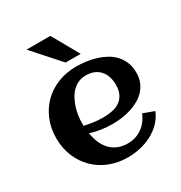

<svg xmlns="http://www.w3.org/2000/svg" viewBox="-187 -933 1020 1080"><g transform="rotate(-30 323.0 -393.5)"><path d="M204.6 -267.6Q234.9 -260.7 265.1 -256.8Q295.4 -252.9 326.2 -252.9Q358.4 -252.9 386 -259Q413.6 -265.1 433.8 -279.5Q454.1 -293.9 465.8 -317.9Q477.5 -341.8 477.5 -377.4Q477.5 -406.2 469.7 -430.2Q461.9 -454.1 446.5 -471.2Q431.2 -488.3 408.7 -497.8Q386.2 -507.3 356.4 -507.3Q328.6 -507.3 306.4 -497.1Q284.2 -486.8 267.3 -469.5Q250.5 -452.1 238.5 -429.2Q226.6 -406.2 218.8 -381.3Q210.9 -356.4 207.5 -331.1Q204.1 -305.7 204.1 -283.2Q204.1 -279.3 204.1 -275.4Q204.1 -271.5 204.6 -267.6ZM611.3 -378.9Q611.3 -344.2 600.1 -317.1Q588.9 -290 569.6 -269.5Q550.3 -249 524.9 -234.9Q499.5 -220.7 470.7 -211.7Q441.9 -202.6 411.4 -198.7Q380.9 -194.8 352.1 -194.8Q315.4 -194.8 279.8 -200Q244.1 -205.1 209.5 -216.3Q214.8 -184.1 226.6 -155Q238.3 -126 257.8 -104.2Q277.3 -82.5 305.9 -69.8Q334.5 -57.1 373.5 -57.1Q399.4 -57.1 422.9 -64.9Q446.3 -72.8 465.8 -86.9Q485.4 -101.1 500.2 -120.6Q515.1 -140.1 524.4 -164.1L595.7 -137.7Q579.6 -99.1 551.5 -71Q523.4 -43 488 -24.7Q452.6 -6.3 412.8 2.4Q373 11.2 334 11.2Q269.5 11.2 214.8 -10.5Q160.2 -32.2 120.6 -71.3Q81.1 -110.4 58.6 -164.6Q36.1 -218.8 36.1 -283.2Q36.1 -347.7 58.6 -401.9Q81.1 -456.1 120.6 -495.1Q160.2 -534.2 214.8 -555.9Q269.5 -577.6 334 -577.6Q365.2 -577.6 397.9 -573.2Q430.7 -568.8 461.4 -559.3Q492.2 -549.8 519.5 -534.7Q546.9 -519.5 567.1 -497.3Q587.4 -475.1 599.4 -445.8Q611.3 -416.5 611.3 -378.9ZM392.6 -626.5H294.9L140.6 -799.3H295.4Z"/></g></svg>

Font: Aclonica
Style: Regular
Weight: 400
Version: Version 1.001